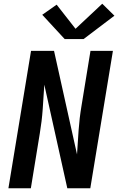

<svg xmlns="http://www.w3.org/2000/svg" viewBox="-20 -1007 640 1027"><path d="M25 0 146 -735H269L392 -181Q396 -246 400.5 -311Q405 -376 416 -441L464 -735H584L463 0H340L217 -554Q213 -489 208.5 -424Q204 -359 193 -294L145 0ZM326 -798 206 -928 283 -982 384 -853 527 -987 592 -923 427 -798Z"/></svg>

Font: Iosevka SS04 Extended
Style: Bold Italic
Weight: 700
Width: 7
Italic angle: -9°
Monospace: yes
Designer: Belleve Invis
Foundry: Belleve Invis
Version: Version 19.0.0; ttfautohint (v1.8.4)